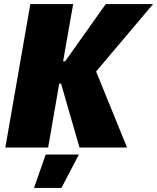

<svg xmlns="http://www.w3.org/2000/svg" viewBox="-20 -720 767 937"><path d="M368 0H600L449 -371L727 -700H496L298 -421H288L337 -700H128L6 0H215L269 -312H278ZM146 197H280L365 34H203Z"/></svg>

Font: Fixel Text 20240404 Black
Style: Italic
Weight: 900
Width: 4
Italic angle: -10°
Designer: AlfaBravo + MacPaw
Foundry: Kyrylo Tkachov, Marchela Mozhyna, Serhii Makarenko, Maria Weinstein, Zakhar Kryvoshyya
Version: Version 1.211;Glyphs 3.2 (3225)